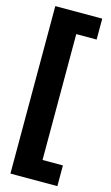

<svg xmlns="http://www.w3.org/2000/svg" viewBox="-141 -873 607 1047"><g transform="rotate(15 162.0 -350.0)"><path d="M33.9 -822.8H298.8V-704.8H183.8V5.8H298.8V122.8H33.9Z"/></g></svg>

Font: Fira Sans Variable
Style: Regular
Weight: 400
Designer: Carrois Corporate & Edenspiekermann AG
Foundry: Carrois Corporate GbR & Edenspiekermann AG
Version: Version 4.202